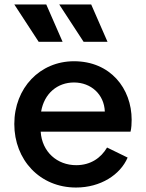

<svg xmlns="http://www.w3.org/2000/svg" viewBox="-20 -827 653 859"><path d="M320 12C430 12 518 -45 551 -122L459 -167C432 -121 386 -88 321 -88C236 -88 168 -147 162 -238H564C568 -254 569 -274 569 -291C569 -431 474 -553 311 -553C159 -553 44 -434 44 -272C44 -112 158 12 320 12ZM44 -807 153 -640H260L187 -807ZM164 -328C178 -410 238 -458 311 -458C387 -458 446 -405 449 -328ZM245 -807 354 -640H461L388 -807Z"/></svg>

Font: Mluvka SemiBold
Style: Regular
Weight: 600
Designer: Modified by Jiří Krblich, Original typeface by Gumpita Rahayu
Foundry: Gumpita Rahayu & Jiří Krblich
Version: Version 2.000;Glyphs 3.1.1 (3134)